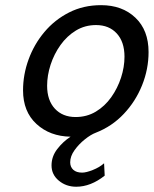

<svg xmlns="http://www.w3.org/2000/svg" viewBox="-20 -518 596 744"><path d="M383.3 114.7 385.7 162.6Q331.5 205.6 275.4 205.6Q236.3 205.6 208 182.1Q179.7 158.7 179.7 123Q179.7 88.4 201.7 59.8Q223.6 31.2 253.4 11.7Q173.3 10.3 121.3 -37.6Q69.3 -85.4 69.3 -168Q69.3 -229 90.8 -287.8Q112.3 -346.7 152.1 -394Q191.9 -441.4 247.6 -469.7Q303.2 -498 371.6 -498Q453.6 -498 504.6 -449.5Q555.7 -400.9 555.7 -316.4Q555.7 -250 530.5 -187.5Q505.4 -125 459.7 -76.7Q414.1 -28.3 351.6 -3.9Q332 3.4 308.8 22Q285.6 40.5 268.8 64Q252 87.4 252 110.8Q252 128.9 263.9 139.9Q275.9 150.9 298.3 150.9Q314 150.9 339.8 140.6Q365.7 130.4 383.3 114.7ZM352.1 -420.9Q309.1 -420.9 274.2 -399.7Q239.3 -378.4 214.4 -343.5Q189.5 -308.6 176 -267.1Q162.6 -225.6 162.6 -185.5Q162.6 -129.4 192.6 -96.9Q222.7 -64.5 272.9 -64.5Q316.4 -64.5 351.3 -85.4Q386.2 -106.4 410.9 -141.1Q435.5 -175.8 449 -217Q462.4 -258.3 462.4 -298.3Q462.4 -355.5 432.6 -388.2Q402.8 -420.9 352.1 -420.9Z"/></svg>

Font: Andika
Style: Italic
Weight: 400
Italic angle: -14°
Designer: Victor Gaultney, Annie Olsen, Julie Remington, Don Collingsworth, Eric Hays, Becca Hirsbrunner
Foundry: SIL International
Version: Version 6.101